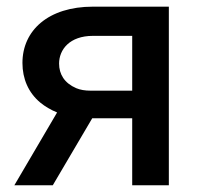

<svg xmlns="http://www.w3.org/2000/svg" viewBox="-20 -548 592 568"><path d="M254.9 -528.3C123 -528.3 46.4 -458 46.4 -361.8C46.4 -314.9 64 -273.9 99.1 -244.6C113.3 -232.9 129.9 -223.1 148.9 -215.3L22.5 0H136.2L252.9 -198.2H371.1V0H479.5V-528.3ZM205.6 -287.1C170.4 -302.2 154.8 -328.6 154.8 -359.9C154.8 -400.9 185.5 -441.9 254.9 -441.9H371.1V-279.8H247.6C231.4 -279.8 217.3 -282.2 205.6 -287.1Z"/></svg>

Font: Bert Sans Medium
Style: Regular
Weight: 500
Designer: Christian Robertson (Google), Cristiano Sobral
Foundry: Google, Cristiano Sobral
Version: Version 3.101